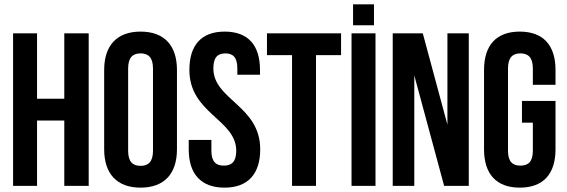

<svg xmlns="http://www.w3.org/2000/svg" viewBox="-20 -853 2600 881"><path d="M150 -300H275V0H387V-700H275V-400H150V-700H40V0H150Z M568 -539C568 -590 590 -608 625 -608C660 -608 682 -590 682 -539V-161C682 -110 660 -92 625 -92C590 -92 568 -110 568 -161ZM458 -168C458 -55 517 8 625 8C733 8 792 -55 792 -168V-532C792 -645 733 -708 625 -708C517 -708 458 -645 458 -532Z M849 -532C849 -332 1064 -305 1064 -161C1064 -110 1042 -93 1007 -93C972 -93 950 -110 950 -161V-211H846V-168C846 -55 902 8 1010 8C1118 8 1174 -55 1174 -168C1174 -368 959 -395 959 -539C959 -590 979 -608 1014 -608C1049 -608 1069 -590 1069 -539V-510H1173V-532C1173 -645 1119 -708 1011 -708C903 -708 849 -645 849 -532Z M1205 -600H1320V0H1430V-600H1545V-700H1205Z M1593 0H1703V-700H1593ZM1600 -833V-737H1696V-833Z M2018 0H2131V-700H2033V-281L1920 -700H1782V0H1881V-507Z M2375 -290H2425V-161C2425 -110 2403 -93 2368 -93C2333 -93 2311 -110 2311 -161V-539C2311 -590 2333 -608 2368 -608C2403 -608 2425 -590 2425 -539V-464H2529V-532C2529 -645 2473 -708 2365 -708C2257 -708 2201 -645 2201 -532V-168C2201 -55 2257 8 2365 8C2473 8 2529 -55 2529 -168V-390H2375Z"/></svg>

Font: Bebas Neue
Style: Bold
Weight: 700
Designer: Ryoichi Tsunekawa
Foundry: Ryoichi Tsunekawa
Version: Version 1.300